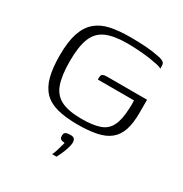

<svg xmlns="http://www.w3.org/2000/svg" viewBox="-154 -585 851 891"><g transform="rotate(30 271.5 -140.0)"><path d="M281 8Q215 8 170.5 -4Q126 -16 99.5 -43.5Q73 -71 61 -116.5Q49 -162 49 -230Q49 -303 64.5 -349Q80 -395 110.5 -421Q141 -447 186 -456.5Q231 -466 291 -466Q334 -466 372.5 -463.5Q411 -461 444 -454Q461 -451 470 -446.5Q479 -442 481.5 -436Q484 -430 484 -423V-408Q477 -414 460 -417.5Q443 -421 421.5 -424.5Q400 -428 377 -430Q354 -432 332.5 -433Q311 -434 296 -434Q223 -434 181 -415.5Q139 -397 121 -352.5Q103 -308 103 -230Q103 -153 119 -108Q135 -63 174.5 -43.5Q214 -24 283 -24Q343 -24 379.5 -36.5Q416 -49 433 -83Q450 -117 452 -180Q453 -195 452.5 -205.5Q452 -216 452 -220H258Q258 -234 259.5 -240.5Q261 -247 268 -250Q275 -253 288 -253H503V-182Q503 -126 490.5 -89.5Q478 -53 451.5 -31.5Q425 -10 382.5 -1Q340 8 281 8ZM248 186Q255 171 259 157Q263 143 266.5 131Q270 119 272 112Q270 112 269 111.5Q268 111 266 111Q259 111 251.5 107Q244 103 244 89Q244 74 253 70Q262 66 278 66Q286 66 291.5 68Q297 70 300.5 75.5Q304 81 304 91Q304 105 297.5 125Q291 145 283 162Q275 179 271 186Z"/></g></svg>

Font: Genos Light
Style: Regular
Weight: 300
Designer: Robert E. Leuschke
Foundry: Robert E. Leuschke
Version: Version 1.010